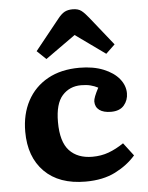

<svg xmlns="http://www.w3.org/2000/svg" viewBox="-57 -869 716 930"><g transform="rotate(-5 301.0 -404.5)"><path d="M322 14Q193 14 122 -57.5Q51 -129 51 -252Q51 -337 85.5 -401.5Q120 -466 184.5 -502Q249 -538 339 -538Q406 -538 455.5 -518Q505 -498 531.5 -465.5Q558 -433 558 -395Q558 -361 537 -336.5Q516 -312 474 -312Q437 -312 417 -327Q397 -342 397 -369Q397 -387 422 -434Q405 -443 385.5 -448Q366 -453 340 -453Q284 -453 248.5 -413.5Q213 -374 213 -285Q213 -189 253 -146Q293 -103 365 -103Q408 -103 444.5 -116.5Q481 -130 518 -155L566 -92Q527 -47 467 -16.5Q407 14 322 14ZM184 -594 140 -636 258 -783Q276 -806 292 -814.5Q308 -823 331 -823Q358 -823 373.5 -811Q389 -799 408 -775L519 -636L475 -594L330 -698Z"/></g></svg>

Font: Literata 7pt
Style: Bold
Weight: 700
Designer: Latin by Veronika Burian and Jose Scaglione. Greek by Irene Vlachou. Cyrillic by Vera Evstafieva.
Foundry: TypeTogether
Version: Version 3.002